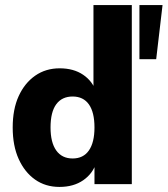

<svg xmlns="http://www.w3.org/2000/svg" viewBox="-20 -725 660 756"><path d="M214 11Q159 11 118 -18Q77 -47 53.5 -99Q30 -151 30 -223Q30 -295 53.5 -346.5Q77 -398 118.5 -427Q160 -456 215 -456Q270 -456 307.5 -430.5Q345 -405 359 -362H348V-705H499V0H352V-85H359Q346 -42 308 -15.5Q270 11 214 11ZM266 -101Q308 -101 330 -132.5Q352 -164 352 -223Q352 -283 330 -314Q308 -345 266 -345Q224 -345 201.5 -314.5Q179 -284 179 -223Q179 -164 201.5 -132.5Q224 -101 266 -101ZM529 -492V-705H620L595 -492Z"/></svg>

Font: Nunito Sans 12pt ExtraLight
Style: Weight 830 Width 84 Optical size 12.0 YTLC 445
Weight: 830
Width: 4
Designer: Vernon Adams
Foundry: Vernon Adams
Version: Version 3.101;gftools[0.9.27]